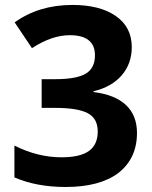

<svg xmlns="http://www.w3.org/2000/svg" viewBox="-20 -744 611 774"><path d="M272 -724.1Q382.8 -724.1 447 -679.4Q511.2 -634.8 511.2 -554.2Q511.2 -487.3 470.7 -440.4Q430.2 -393.6 356.9 -376V-373Q443.4 -362.3 487.8 -320.6Q532.2 -278.8 532.2 -208Q532.2 -105.5 457.5 -46.9Q382.3 9.8 244.1 9.8Q127.4 9.8 38.1 -28.8V-157.2Q131.8 -109.9 228 -109.9Q303.2 -109.9 338.6 -135.5Q374 -161.1 374 -213.9Q374 -266.6 333.5 -287.8Q293 -309.1 202.1 -309.1H147.9V-424.8H203.1Q287.6 -424.8 325.2 -446.8Q362.8 -468.8 362.8 -521Q362.8 -602.1 261.2 -602.1Q189 -602.1 108.9 -549.8L39.1 -653.8Q136.7 -724.1 272 -724.1Z"/></svg>

Font: Open Sans Hebrew
Style: Bold
Weight: 700
Foundry: Ascender Corporation, Yanek Iontef
Version: Version 2.001;PS 002.001;hotconv 1.0.70;makeotf.lib2.5.58329